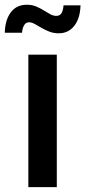

<svg xmlns="http://www.w3.org/2000/svg" viewBox="-47 -771 352 791"><path d="M69.8 0V-545.9H187V0ZM194.8 -633.8Q174.3 -633.8 156.5 -640.6Q138.7 -647.5 123.5 -656.5Q108.4 -665.5 95.7 -672.4Q83 -679.2 72.8 -679.2Q59.1 -679.2 52 -666.5Q44.9 -653.8 43.9 -636.2H-27.3Q-25.9 -689 -2.4 -720.2Q21 -751.5 63.5 -751.5Q84.5 -751.5 101.6 -744.4Q118.7 -737.3 132.8 -728.5Q147 -719.7 159.7 -712.6Q172.4 -705.6 184.6 -705.6Q199.2 -705.6 206.1 -716.3Q212.9 -727.1 214.8 -749H284.7Q283.2 -695.3 259 -664.6Q234.9 -633.8 194.8 -633.8Z"/></svg>

Font: Inter Cardless
Style: Medium
Weight: 500
Designer: Rasmus Andersson
Foundry: rsms
Version: Version 4.001;git-9221beed3